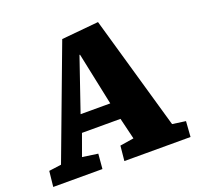

<svg xmlns="http://www.w3.org/2000/svg" viewBox="-125 -846 1006 979"><g transform="rotate(-20 378.5 -356.0)"><path d="M504 -712 681 -94 753 -84 747 0H388L396 -81L471 -93L443 -209H234L192 -93L276 -81L269 0H2L11 -84L78 -93L303 -693ZM260 -301H421L361 -587H358Z"/></g></svg>

Font: Literata 12pt ExtraBold
Style: Italic
Weight: 800
Italic angle: -2°
Designer: Latin by Veronika Burian and Jose Scaglione. Greek by Irene Vlachou. Cyrillic by Vera Evstafieva
Foundry: TypeTogether
Version: Version 3.002